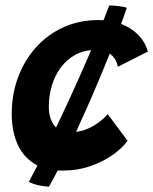

<svg xmlns="http://www.w3.org/2000/svg" viewBox="-20 -677 562 704"><path d="M380.5 -657Q397 -657 418.2 -654.2Q439.5 -651.5 445 -648Q426 -593 402.2 -531.2Q378.5 -469.5 352 -405.8Q325.5 -342 298.2 -280.5Q271 -219 245.5 -163.8Q220 -108.5 198 -64.8Q176 -21 159.5 7.5Q138.5 6.5 118.8 1.8Q99 -3 86 -10.5Q114 -63 146.5 -128.8Q179 -194.5 212.5 -266.2Q246 -338 277.8 -409.5Q309.5 -481 336 -544.8Q362.5 -608.5 380.5 -657ZM447.5 -161Q430 -135.5 395 -110.2Q360 -85 312.2 -68.2Q264.5 -51.5 207.5 -51.5Q144 -51.5 103 -78.5Q62 -105.5 42.5 -152.2Q23 -199 23 -259Q23 -331.5 46.5 -394.2Q70 -457 112.5 -504Q155 -551 213.2 -577.2Q271.5 -603.5 341.5 -603.5Q388 -603.5 425.5 -588.8Q463 -574 488 -548Q513 -522 522 -488L412 -432Q411.5 -437 408.2 -446.8Q405 -456.5 396.5 -467.5Q388 -478.5 371.5 -486Q355 -493.5 328 -493.5Q288.5 -493.5 257 -476.5Q225.5 -459.5 203.5 -430.2Q181.5 -401 170.2 -363.5Q159 -326 159 -285.5Q159 -245 177.5 -218.8Q196 -192.5 241.5 -192.5Q268 -192.5 290.8 -200.8Q313.5 -209 331.2 -220.8Q349 -232.5 360.2 -243.2Q371.5 -254 375 -258.5Z"/></svg>

Font: Grandstander Thin SemiBold
Style: Italic
Weight: 600
Italic angle: -15°
Version: Version 1.200